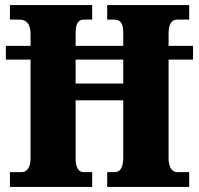

<svg xmlns="http://www.w3.org/2000/svg" viewBox="-20 -734 781 754"><path d="M19 0H342V-58H308C288 -58 277 -78 277 -111V-340H464V-116C464 -78 454 -58 429 -58H401V0H723V-58H676C656 -58 642 -77 642 -112V-500H738V-554H642V-602C642 -641 655 -657 676 -657H723V-714H401V-657H428C455 -657 464 -641 464 -602V-554H277V-605C277 -641 288 -657 308 -657H342V-714H19V-657H57C82 -657 100 -641 100 -601V-554H3V-500H100V-111C100 -78 86 -58 66 -58H19ZM277 -406V-500H464V-406Z"/></svg>

Font: Noto Serif Armenian Condensed Black
Style: Regular
Weight: 900
Width: 3
Designer: Monotype Design Team
Foundry: Monotype Imaging Inc.
Version: Version 2.008